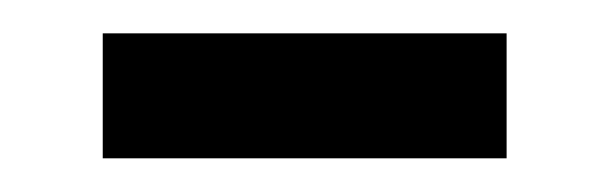

<svg xmlns="http://www.w3.org/2000/svg" viewBox="-20 -325 362 114"><path d="M41 -231V-305.2H280.8V-231Z"/></svg>

Font: f1_56222 
Style: Regular
Weight: 400
Foundry: Ascender Corporation
Version: Version 1.10